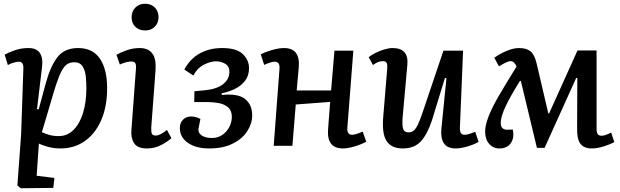

<svg xmlns="http://www.w3.org/2000/svg" viewBox="-20 -780 3314 1027"><path d="M105 -412Q107 -450 81 -450Q70 -450 51.5 -444.5Q33 -439 22 -432L5 -488Q29 -501 62 -512Q95 -523 132 -523Q176 -523 193.5 -496Q211 -469 205 -423L178 -197L187 -195L223 -328Q249 -425 287 -474Q325 -523 398 -523Q476 -523 514.5 -466Q553 -409 553 -309Q553 -209 521 -136.5Q489 -64 433 -25Q377 14 304 14Q268 14 237 5.5Q206 -3 188 -12L176 160L271 172L265 225L91 227L73 212L93 -61ZM378 -447Q355 -447 339 -436.5Q323 -426 309 -399.5Q295 -373 279.5 -325.5Q264 -278 243 -204L204 -73Q221 -65 243.5 -58.5Q266 -52 294 -52Q340 -52 373.5 -85.5Q407 -119 424.5 -177Q442 -235 442 -309Q442 -338 439 -370Q436 -402 422 -424.5Q408 -447 378 -447Z M684 -688Q684 -719 704 -739.5Q724 -760 756 -760Q788 -760 808 -740Q828 -720 828 -689Q828 -657 808 -637Q788 -617 757 -617Q724 -617 704 -636.5Q684 -656 684 -688ZM707 -410Q709 -432 704 -441.5Q699 -451 683 -451Q670 -451 656 -447.5Q642 -444 621 -435L603 -487Q622 -498 656 -510.5Q690 -523 727 -523Q772 -523 794 -495Q816 -467 812 -405L789 -98Q788 -76 792 -65.5Q796 -55 813 -55Q836 -55 873 -85L897 -41Q880 -25 844.5 -5.5Q809 14 766 14Q715 14 697 -14.5Q679 -43 683 -85Z M1099 14Q1028 14 985 -16Q942 -46 942 -95Q942 -123 959 -140Q976 -157 1002 -157Q1026 -157 1052 -144L1042 -93Q1038 -70 1058 -56Q1078 -42 1114 -42Q1146 -42 1169.5 -58.5Q1193 -75 1206.5 -100.5Q1220 -126 1220 -155Q1220 -189 1200 -206Q1180 -223 1150.5 -228.5Q1121 -234 1093 -234H1019L1020 -292L1075 -297Q1139 -303 1173 -329.5Q1207 -356 1207 -396Q1207 -426 1184.5 -439Q1162 -452 1135 -452Q1107 -452 1071.5 -434.5Q1036 -417 1014 -376L966 -408Q997 -466 1049 -494.5Q1101 -523 1168 -523Q1245 -523 1278.5 -491Q1312 -459 1312 -415Q1312 -375 1290.5 -347.5Q1269 -320 1235.5 -304Q1202 -288 1166 -281V-272Q1254 -281 1291.5 -250Q1329 -219 1329 -163Q1329 -120 1303 -79Q1277 -38 1225.5 -12Q1174 14 1099 14Z M1746 -235 1562 -221 1544 0H1444L1475 -412Q1478 -450 1449 -450Q1432 -450 1393 -433L1375 -489Q1396 -501 1433.5 -512Q1471 -523 1499 -523Q1587 -523 1578 -420Q1575 -389 1572.5 -358Q1570 -327 1567 -296H1751L1769 -509H1870L1838 -97Q1835 -59 1864 -59Q1881 -59 1920 -76L1939 -22Q1914 -8 1877.5 3Q1841 14 1814 14Q1726 14 1735 -91Z M1952 -474Q1968 -487 1990.5 -498Q2013 -509 2037 -516Q2061 -523 2080 -523Q2167 -523 2159 -434L2134 -157Q2130 -109 2136.5 -90.5Q2143 -72 2165 -72Q2181 -72 2192.5 -81Q2204 -90 2215.5 -114Q2227 -138 2242 -183L2352 -509H2457L2440 -97Q2438 -59 2465 -59Q2477 -59 2492 -64Q2507 -69 2522 -75L2540 -21Q2516 -7 2480 3.5Q2444 14 2418 14Q2371 14 2353.5 -15Q2336 -44 2341 -92L2368 -361L2360 -363L2291 -138Q2267 -64 2232 -25Q2197 14 2135 14Q2073 14 2047.5 -26Q2022 -66 2030 -156L2051 -411Q2053 -437 2047.5 -445Q2042 -453 2028 -453Q2002 -453 1975 -432Z M2893 11H2852L2766 -347H2761Q2710 -265 2686 -214.5Q2662 -164 2659 -132Q2654 -87 2692 -86L2723 -87Q2732 -42 2712 -14Q2692 14 2651 14Q2618 14 2596.5 -10.5Q2575 -35 2575 -77Q2575 -140 2645 -262Q2666 -298 2690.5 -338.5Q2715 -379 2743 -424Q2731 -453 2711 -453Q2694 -453 2649 -425L2624 -471Q2654 -493 2690.5 -508Q2727 -523 2756 -523Q2796 -523 2817.5 -505.5Q2839 -488 2850 -442L2913 -173H2917L3069 -510H3171V-93Q3171 -72 3177 -63Q3183 -54 3197 -54Q3207 -54 3218 -57.5Q3229 -61 3249 -71L3266 -20Q3242 -7 3208 3.5Q3174 14 3146 14Q3104 14 3085 -10.5Q3066 -35 3067 -92L3068 -363H3062Z"/></svg>

Font: Literata 12pt Medium
Style: Italic
Weight: 500
Italic angle: -2°
Designer: Latin by Veronika Burian and Jose Scaglione. Greek by Irene Vlachou. Cyrillic by Vera Evstafieva
Foundry: TypeTogether
Version: Version 3.002